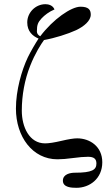

<svg xmlns="http://www.w3.org/2000/svg" viewBox="-20 -748 520 916"><path d="M56 -230C56 -96 135 12 254 12C274 12 298.7 10 328 6C357.3 2 381.3 0 400 0C428 0 440 10 440 32C440 62 420 76 337 76C317 76 280 82 280 114C280 147 323 148 345 148C407 148 468 105 468 26C468 -49 409 -88 348 -88C332 -88 307 -84 273 -76C239 -68 213 -64 195 -64C120 -64 84 -142 84 -220C84 -294 98 -369 124 -434C147 -493 176 -538 190 -557C241 -566 304 -586 343 -604C381 -622 413 -649 413 -678C413 -700 404 -716 364 -716C320 -716 234 -657 172 -575C162 -580 156 -588 156 -598C156 -630 161 -641 178 -660C193 -676 214 -692 240 -703C232 -723 211 -728 197 -728C149 -728 110 -688 110 -641C110 -599 135 -576 164 -564C150 -543 125 -500 113 -475C83 -412 56 -317 56 -230Z"/></svg>

Font: Old Standard
Style: Regular
Weight: 400
Designer: Alexey Kryukov <alexios@thessalonica.org.ru>
Version: Version 2.0